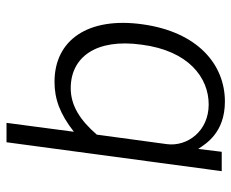

<svg xmlns="http://www.w3.org/2000/svg" viewBox="-82 -484 727 604"><g transform="rotate(90 282.0 -182.5)"><path d="M428 161 519 -516H458L449 -442C433 -466 398 -526 300 -526C183 -526 81 -440 57 -267C33 -96 106 10 238 10C292 10 339 -7 395 -51L367 161ZM258 -41C160 -41 101 -121 121 -264C140 -412 225 -475 309 -475C394 -475 442 -407 434 -344L404 -123C359 -71 313 -41 258 -41Z"/></g></svg>

Font: United Sans ExtraLight
Style: Italic
Weight: 200
Italic angle: -8°
Designer: Pablo Impallari, Rodrigo Fuenzalida (Modified by Dan O. Williams)
Version: Version 1.000;PS 001.000;hotconv 1.0.88;makeotf.lib2.5.64775